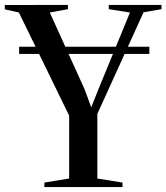

<svg xmlns="http://www.w3.org/2000/svg" viewBox="-36 -763 679 783"><path d="M246 -35V-291.5L41 -712L-16.5 -725V-742.5L241 -743V-725.5L167 -712L309 -399L336 -325.5L364 -395.5L494 -712L407.5 -725.5V-743H622.5V-725.5L549.5 -713L361 -298.5V-35L463.5 -18.5V0H145V-18.5ZM573 -572.5V-543H42V-572.5Z"/></svg>

Font: Merriweather 144pt Medium
Style: Regular
Weight: 500
Version: Version 2.100